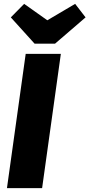

<svg xmlns="http://www.w3.org/2000/svg" viewBox="-20 -974 463 994"><path d="M369 -954 225 -869 105 -954 36 -884 159 -748H265L423 -884ZM295 -695H113L16 0H198Z"/></svg>

Font: Fira Sans ExtraBold
Style: Italic
Weight: 800
Italic angle: -8°
Designer: bBox Type GmbH & Carrois Corporate GbR & Edenspiekermann AG
Foundry: bBox Type GmbH & Carrois Corporate GbR & Edenspiekermann AG
Version: Version 4.301;PS 004.301;hotconv 1.0.88;makeotf.lib2.5.64775